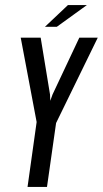

<svg xmlns="http://www.w3.org/2000/svg" viewBox="-20 -740 407 760"><path d="M89 0 125 -257 62 -591H141L178 -366L179 -341L188 -366L294 -591H367L202 -253L166 0ZM158 -634 249 -720H324L205 -634Z"/></svg>

Font: Alumni Sans Medium
Style: Italic
Weight: 500
Italic angle: -8°
Designer: Robert E. Leuschke
Foundry: Robert E. Leuschke
Version: Version 1.016